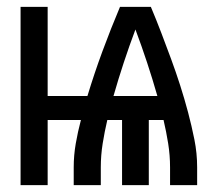

<svg xmlns="http://www.w3.org/2000/svg" viewBox="-20 -540 640 560"><path d="M40 0V-520H119V-260H235Q255 -326 279 -391Q303 -456 330 -520H420Q436 -482 450.5 -444Q465 -406 479 -368Q493 -330 505.5 -291Q518 -252 528.5 -212.5Q539 -173 547 -133Q555 -93 555 -52V0H476V-52Q476 -87 470.5 -121.5Q465 -156 457 -190H414V0H336V-190H293Q285 -156 279.5 -121.5Q274 -87 274 -52V0H195V-52Q195 -87 201 -121.5Q207 -156 216 -190H119V0ZM311 -260H439Q425 -309 409 -357.5Q393 -406 375 -454Q357 -406 341 -357.5Q325 -309 311 -260Z"/></svg>

Font: Bmono
Style: Regular
Weight: 400
Monospace: yes
Designer: Belleve Invis
Foundry: Belleve Invis
Version: Version 11.2.2; ttfautohint (v1.8.2)